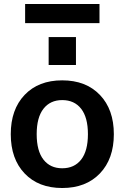

<svg xmlns="http://www.w3.org/2000/svg" viewBox="-20 -933 625 963"><path d="M224 -607V-747H361V-607ZM106 -817V-913H479V-817ZM103.5 -457Q173 -530 292 -530Q411 -530 481 -457Q551 -384 551 -260Q551 -136 481 -63Q411 10 292 10Q173 10 103.5 -63Q34 -136 34 -260Q34 -384 103.5 -457ZM292 -89Q353 -89 387 -132.5Q421 -176 421 -260Q421 -344 387 -387.5Q353 -431 292 -431Q232 -431 198 -387.5Q164 -344 164 -260Q164 -176 198 -132.5Q232 -89 292 -89Z"/></svg>

Font: M PLUS 1p
Style: Bold
Weight: 700
Version: Version 1.062